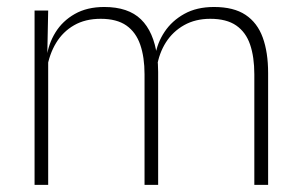

<svg xmlns="http://www.w3.org/2000/svg" viewBox="-20 -516 838 536"><path d="M690 0V-308.5Q690 -357 678.2 -391.5Q666.5 -426 639.5 -444.8Q612.5 -463.5 567 -463.5Q525.5 -463.5 494 -445.8Q462.5 -428 443.2 -397.8Q424 -367.5 418 -329L407 -361H413.5Q419 -396.5 439.5 -427.2Q460 -458 494.5 -477.2Q529 -496.5 577.5 -496.5Q632.5 -496.5 665.5 -474.5Q698.5 -452.5 713.5 -411.2Q728.5 -370 728.5 -312V0ZM76.5 0V-486.5H114.5L112 -362L114.5 -360.5V0ZM383.5 0V-308.5Q383.5 -356.5 371.5 -391.2Q359.5 -426 332.8 -444.8Q306 -463.5 261 -463.5Q218 -463.5 186.8 -445.5Q155.5 -427.5 136.5 -396Q117.5 -364.5 111 -324L99.5 -355H110Q115 -393.5 134.8 -425.5Q154.5 -457.5 188.8 -477Q223 -496.5 271 -496.5Q338 -496.5 373.5 -462Q409 -427.5 418.5 -359.5Q420 -348.5 420.8 -337.5Q421.5 -326.5 421.5 -315V0Z"/></svg>

Font: Anek Bangla
Style: Extra-light
Weight: 200
Designer: Sulekha Rajkumar (Bangla), Yesha Goshar (Latin)
Foundry: Ek Type
Version: Version 1.002;March 21, 2022;FontCreator 13.0.0.2683 64-bit